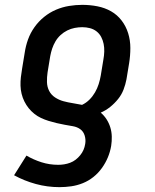

<svg xmlns="http://www.w3.org/2000/svg" viewBox="-20 -558 640 791"><path d="M225 213Q175 213 127.5 200Q80 187 38 164L89 83Q118 100 151 110.5Q184 121 220 121Q232 121 244.5 119Q257 117 269 112.5Q281 108 291.5 100Q302 92 310.5 81.5Q319 71 324 59.5Q329 48 331 35Q334 18 329 1Q324 -16 311 -25.5Q298 -35 280.5 -38Q263 -41 246.5 -44Q230 -47 213 -51Q196 -55 180 -60Q164 -65 149 -72Q134 -79 121 -89.5Q108 -100 98 -112.5Q88 -125 80.5 -140Q73 -155 69 -171.5Q65 -188 64.5 -205Q64 -222 66 -240Q68 -258 71 -275L82 -342Q86 -369 95.5 -395.5Q105 -422 122 -446Q139 -470 162 -488.5Q185 -507 211 -518Q237 -529 264.5 -533.5Q292 -538 319 -538Q351 -538 381.5 -532Q412 -526 437.5 -511.5Q463 -497 481 -473.5Q499 -450 508 -421Q517 -392 517 -360.5Q517 -329 512 -298L501 -231Q497 -210 489 -189Q481 -168 466.5 -150Q452 -132 434 -117.5Q416 -103 395 -94Q409 -82 419 -66.5Q429 -51 434.5 -33Q440 -15 440.5 4.5Q441 24 438 43Q434 67 424.5 90Q415 113 400 134Q385 155 365 171Q345 187 321.5 196.5Q298 206 273.5 209.5Q249 213 225 213ZM318 -126Q335 -134 348.5 -147.5Q362 -161 371.5 -177.5Q381 -194 386.5 -211.5Q392 -229 395 -246L406 -313Q409 -329 409.5 -345.5Q410 -362 407 -377Q404 -392 397 -405.5Q390 -419 378 -428.5Q366 -438 350.5 -442Q335 -446 319 -446Q304 -446 288 -443Q272 -440 257 -432.5Q242 -425 229.5 -413.5Q217 -402 208.5 -387.5Q200 -373 195 -358Q190 -343 187 -327L176 -260Q173 -240 173.5 -220Q174 -200 182.5 -183.5Q191 -167 207 -156.5Q223 -146 241.5 -141Q260 -136 279.5 -133Q299 -130 318 -126Z"/></svg>

Font: Iosevka Curly Slab SmBdEx
Style: Italic
Weight: 600
Width: 7
Italic angle: -9°
Monospace: yes
Designer: Belleve Invis
Foundry: Belleve Invis
Version: Version 11.1.0; ttfautohint (v1.8.3)